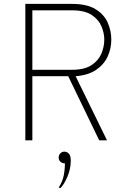

<svg xmlns="http://www.w3.org/2000/svg" viewBox="-20 -720 676 985"><path d="M110 0V-700H350Q426 -700 470 -673Q514 -646 532.5 -604Q551 -562 551 -517Q551 -470.5 532 -429.5Q513 -388.5 472.5 -361.2Q432 -334 368 -329L529 0H489L330 -329H146V0ZM146 -362H350Q412.5 -362 448.5 -385.2Q484.5 -408.5 499.8 -444.2Q515 -480 515 -517Q515 -549.5 500.8 -584.2Q486.5 -619 450.8 -643Q415 -667 350 -667H146ZM290 245 281 242Q300.5 212.5 306.8 181.2Q313 150 313 118Q299.5 118 290.2 109.8Q281 101.5 281 89Q281 75.5 289.5 66.8Q298 58 310 58Q323.5 58 333.2 68.2Q343 78.5 343 104Q343 146.5 326 186.2Q309 226 290 245Z"/></svg>

Font: Overpass Thin
Style: Regular
Weight: 250
Designer: Delve Withrington, Dave Bailey, Thomas Jockin
Foundry: Delve Fonts LLC
Version: Version 4.000